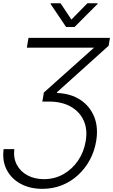

<svg xmlns="http://www.w3.org/2000/svg" viewBox="-26 -964 707 1199"><path d="M-3.4 -32.7H63.5Q56.6 22.5 79.1 64.9Q101.6 107.4 146 131.1Q190.4 154.8 248.5 154.8Q314.9 154.8 369.9 123.8Q424.8 92.8 461.4 39.1Q498 -14.6 509.3 -83Q521.5 -156.2 496.6 -211.2Q471.7 -266.1 417.2 -297.4Q362.8 -328.6 285.2 -329.6H238.3L248 -386.2L562 -667L561 -666.5H141.6L151.9 -727.5H660.6L652.3 -678.2L331.1 -389.2L330.1 -383.3Q416.5 -379.9 476.1 -340.3Q535.6 -300.8 562.3 -234.6Q588.9 -168.5 574.7 -83.5Q564.5 -20.5 535.4 33.7Q506.3 87.9 461.9 128.9Q417.5 169.9 360.8 192.6Q304.2 215.3 238.3 215.3Q161.1 215.3 103 183.8Q44.9 152.3 15.9 96.4Q-13.2 40.5 -3.4 -32.7ZM352.1 -943.8 419.9 -841.8 520 -943.8H584L583 -939L439.5 -795.4H386.7L290 -939L291 -943.8Z"/></svg>

Font: Inter Tight Light
Style: Italic
Weight: 300
Italic angle: -9.39999°
Designer: Rasmus Andersson
Foundry: rsms
Version: Version 3.004